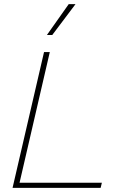

<svg xmlns="http://www.w3.org/2000/svg" viewBox="-20 -913 582 933"><path d="M75 -25H475L469 0H41L194 -660H222ZM314 -893H347L234 -743H208Z"/></svg>

Font: Work Sans ExtraLight
Style: Italic
Weight: 200
Italic angle: -13°
Designer: Wei Huang
Foundry: Wei Huang
Version: Version 2.012; ttfautohint (v1.8.3)